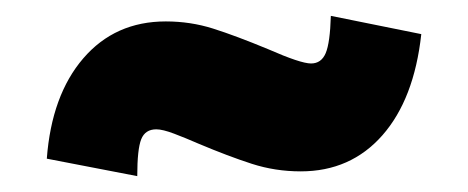

<svg xmlns="http://www.w3.org/2000/svg" viewBox="-20 -353 590 242"><path d="M230 -172Q214 -179 199.5 -184.5Q185 -190 177 -190Q163 -190 158 -177.5Q153 -165 153 -131L39 -153Q45 -233 85 -279.5Q125 -326 189 -326Q220 -326 248.5 -317Q277 -308 318 -291Q359 -273 372 -273Q385 -273 390.5 -286Q396 -299 397 -333L511 -310Q502 -228 462 -182.5Q422 -137 359 -137Q327 -137 297.5 -146.5Q268 -156 230 -172Z"/></svg>

Font: Ysabeau Heavy
Style: Regular
Weight: 800
Designer: Christian Thalmann (Catharsis Fonts)
Version: Version 0.003